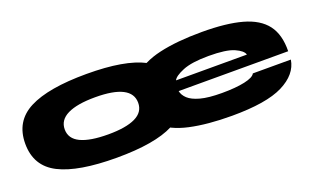

<svg xmlns="http://www.w3.org/2000/svg" viewBox="-63 -805 1823 1120"><g transform="rotate(-20 848.0 -245.0)"><path d="M510 15Q272 15 153.5 -45Q35 -105 35 -244Q35 -383 153.5 -444Q272 -505 510 -505Q747 -505 864 -444Q981 -383 981 -244Q981 -105 864 -45Q747 15 510 15ZM510 -130Q620 -130 678 -158Q736 -186 736 -244Q736 -360 510 -360Q398 -360 339 -331Q280 -302 280 -244Q280 -186 338.5 -158Q397 -130 510 -130ZM1423 -176H1659Q1645 -88 1542 -36.5Q1439 15 1225 15Q1074 15 964.5 -9Q855 -33 796 -90Q737 -147 737 -244Q737 -340 794.5 -397.5Q852 -455 961 -480Q1070 -505 1225 -505Q1377 -505 1474 -478Q1571 -451 1617 -390.5Q1663 -330 1661 -227H981Q986 -201 1009.5 -179Q1033 -157 1082.5 -143.5Q1132 -130 1215 -130Q1301 -130 1356.5 -142Q1412 -154 1423 -176ZM1215 -360Q1109 -360 1053.5 -337Q998 -314 988 -291H1428Q1421 -317 1372 -338.5Q1323 -360 1215 -360Z"/></g></svg>

Font: Syne ExtraBold
Style: Regular
Weight: 800
Designer: Lucas Descroix
Foundry: Bonjour Monde
Version: Version 2.200; ttfautohint (v1.8.4)